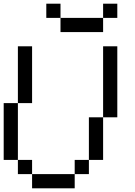

<svg xmlns="http://www.w3.org/2000/svg" viewBox="-20 -1020 732 1040"><path d="M538.5 -1000H615.4V-923.1H538.5ZM307.7 -923.1H538.5V-846.2H307.7ZM230.8 -1000H307.7V-923.1H230.8ZM153.8 0V-76.9H384.6V0ZM76.9 -76.9V-153.8H153.8V-76.9ZM384.6 -76.9V-153.8H461.5V-76.9ZM461.5 -153.8V-384.6H538.5V-153.8ZM0 -153.8V-461.5H76.9V-153.8ZM76.9 -461.5V-769.2H153.8V-461.5ZM538.5 -384.6V-769.2H615.4V-384.6Z"/></svg>

Font: Mintsoda - Lime Green 13x16
Style: Regular
Weight: 400
Designer: Mintsoda-15
Version: Version 1.0